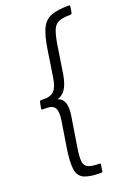

<svg xmlns="http://www.w3.org/2000/svg" viewBox="-159 -757 661 957"><g transform="rotate(-20 171.5 -278.5)"><path d="M204 141Q144 141 114.5 127.5Q85 114 79.5 77.5Q74 41 84 -28L107 -172Q114 -217 103 -236.5Q92 -256 58 -256H39Q31 -256 32 -263L38 -294Q39 -302 46 -302H65Q99 -302 116.5 -321Q134 -340 141 -386L163 -529Q174 -599 191 -635Q208 -671 242 -684.5Q276 -698 337 -698Q345 -698 343 -690L338 -659Q337 -656 335 -654Q333 -652 330 -652Q290 -652 268.5 -643.5Q247 -635 236.5 -611Q226 -587 218 -541L194 -386Q186 -338 169.5 -312Q153 -286 125 -278Q151 -270 159.5 -244Q168 -218 160 -172L135 -15Q128 29 130.5 53Q133 77 151.5 86Q170 95 212 95Q219 95 217 103L212 134Q211 141 204 141Z"/></g></svg>

Font: Sofia Sans Light
Style: Italic
Weight: 300
Italic angle: -9°
Version: Version 4.100-B